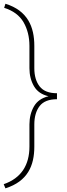

<svg xmlns="http://www.w3.org/2000/svg" viewBox="-20 -800 362 1035"><path d="M9.3 215.3C129.4 177.2 165 92.8 165 -9.8V-129.4C165 -170.9 174.8 -203.6 193.8 -228.5C212.9 -252.9 244.1 -265.1 287.1 -265.1V-297.4C244.1 -297.4 212.9 -309.6 193.8 -334C174.8 -358.4 165 -391.1 165 -432.1V-552.7C165 -654.8 129.4 -742.7 9.3 -779.8L2.4 -757.8C50.8 -742.7 85.4 -716.8 106.9 -680.2C127.9 -643.6 138.7 -601.1 138.7 -552.7V-432.1C138.7 -395.5 147 -363.3 163.1 -335.4C179.2 -307.6 205.1 -289.6 241.7 -281.2C205.1 -272.5 179.2 -254.4 163.1 -226.6C147 -198.7 138.7 -166 138.7 -129.4V-9.8C138.7 88.4 95.2 160.2 0 192.9Z"/></svg>

Font: Vazirmatn Thin
Style: Regular
Weight: 100
Designer: Saber Rastikerdar
Foundry: Saber Rastikerdar
Version: Version 33.003